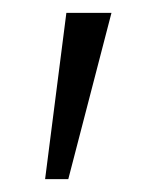

<svg xmlns="http://www.w3.org/2000/svg" viewBox="-20 -720 233 298"><path d="M50 -442 83 -700H153L86 -442Z"/></svg>

Font: Mach ExtraLight
Style: Regular
Weight: 250
Version: Version 1.002